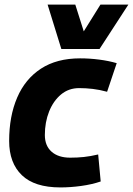

<svg xmlns="http://www.w3.org/2000/svg" viewBox="-20 -809 581 839"><path d="M244 10Q131 10 75.5 -43.5Q20 -97 20 -193Q20 -301 55 -382.5Q90 -464 159 -509Q228 -554 330 -554Q372 -554 414 -548.5Q456 -543 490 -533L448 -408Q415 -417 385 -420.5Q355 -424 326 -424Q280 -424 246.5 -396Q213 -368 194.5 -321.5Q176 -275 176 -219Q176 -172 205.5 -146Q235 -120 287 -120Q318 -120 346.5 -123Q375 -126 409 -134L420 -16Q382 -3 335 3.5Q288 10 244 10ZM541 -789 415 -595H248L188 -789H309L346 -672L419 -789Z"/></svg>

Font: Georama
Style: Bold Italic
Weight: 700
Italic angle: -9°
Designer: Jean-Baptiste Levee
Foundry: Production Type
Version: Version 1.000